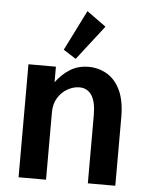

<svg xmlns="http://www.w3.org/2000/svg" viewBox="-51 -745 603 787"><g transform="rotate(5 250.0 -351.5)"><path d="M55 0V-465H168V-401Q193 -435 226 -455.5Q259 -476 302 -476Q342 -476 376.5 -456.5Q411 -437 432 -394Q453 -351 453 -281V0H340V-279Q340 -336 322 -362.5Q304 -389 272 -389Q247 -389 223 -375.5Q199 -362 183.5 -337Q168 -312 168 -277V0ZM246 -504 194 -537 277 -703 356 -646Z"/></g></svg>

Font: Inconsolata
Style: Bold
Weight: 700
Monospace: yes
Designer: Raph Levien, Cyreal, Brenton Simpson
Foundry: Raph Levien, Cyreal, Google
Version: Version 3.100; ttfautohint (v1.8.4.7-5d5b)